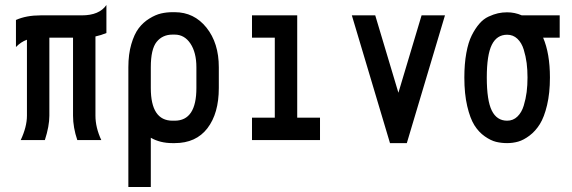

<svg xmlns="http://www.w3.org/2000/svg" viewBox="-20 -561 2291 769"><path d="M43.9 -481Q85 -499.5 142.6 -499.5H307.6Q377.9 -499.5 406.2 -541V-428.7Q384.8 -419.9 362.3 -415V-97.7Q362.3 -50.3 385.7 0H289.6Q272.5 -50.3 272.5 -97.7V-410.2H177.7V-97.7Q177.7 -55.7 159.7 0H63Q87.9 -53.2 87.9 -97.7V-401.9Q63.5 -393.1 43.9 -372.6Z M679.7 12.2H670.9Q621.1 12.2 584 -9.3V188H494.1V-291.5Q494.1 -343.8 505.9 -384Q517.6 -424.3 535.6 -448Q553.7 -471.7 578.4 -486.8Q603 -502 625.2 -507.1Q647.5 -512.2 670.9 -512.2H679.7Q757.3 -512.2 806.9 -450.4Q856.4 -388.7 856.4 -291.5V-208.5Q856.4 -106.9 810.8 -47.4Q765.1 12.2 679.7 12.2ZM766.6 -208.5V-291.5Q766.6 -350.6 742.7 -386.5Q718.8 -422.4 679.7 -422.4H670.9Q630.9 -422.4 607.4 -393.3Q584 -364.3 584 -291.5V-208.5Q584 -77.6 670.9 -77.6H679.7Q766.6 -77.6 766.6 -208.5Z M1261.7 -89.8V0H989.3V-89.8H1080.6V-410.2H989.3V-499.5H1170.4V-89.8Z M1542 12.2 1389.2 -499.5H1482.9L1575.7 -189.5L1668.5 -499.5H1762.2L1609.4 12.2Z M2011.2 -421.9Q1969.7 -421.9 1949.7 -381.3Q1929.7 -340.8 1929.7 -250.5Q1929.7 -158.7 1949.7 -118.2Q1969.7 -77.6 2011.2 -77.6Q2035.2 -77.6 2052.2 -94Q2069.3 -110.4 2077.6 -137.7Q2085.9 -165 2089.4 -192.4Q2092.8 -219.7 2092.8 -250.5Q2092.8 -281.2 2089.4 -308.3Q2085.9 -335.4 2077.6 -362.5Q2069.3 -389.6 2052.2 -405.8Q2035.2 -421.9 2011.2 -421.9ZM2182.6 -250.5Q2182.6 -188 2171.1 -139.9Q2159.7 -91.8 2142.1 -63.7Q2124.5 -35.6 2100.8 -17.8Q2077.1 0 2055.7 6.1Q2034.2 12.2 2011.2 12.2Q1987.8 12.2 1966.8 7.1Q1945.8 2 1921.6 -14.9Q1897.5 -31.7 1880.1 -59.3Q1862.8 -86.9 1851.3 -136Q1839.8 -185.1 1839.8 -250.5Q1839.8 -305.2 1847.7 -348.4Q1855.5 -391.6 1869.4 -419.2Q1883.3 -446.8 1899.7 -465.8Q1916 -484.9 1936.5 -494.4Q1957 -503.9 1974.6 -507.8Q1992.2 -511.7 2011.2 -511.7Q2042 -511.7 2069.8 -499.5H2221.7V-410.2H2155.3Q2182.6 -346.7 2182.6 -250.5Z"/></svg>

Font: Anka/Coder Narrow
Style: Bold
Weight: 700
Width: 3
Monospace: yes
Version: Version 001.100